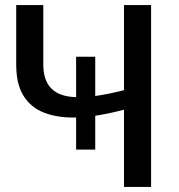

<svg xmlns="http://www.w3.org/2000/svg" viewBox="-20 -738 705 758"><path d="M576.5 0H469.5V-305Q411.5 -289.5 356 -281V-147.5H280.5V-274H268Q202 -274 151.5 -294.2Q101 -314.5 72.5 -360.2Q44 -406 44 -483V-718H151V-482.5Q151 -357.5 280.5 -354.5V-514H356V-359Q407 -366 469.5 -382V-718H576.5Z"/></svg>

Font: Verano Sans Medium
Style: Regular
Weight: 500
Designer: Lukasz Dziedzic with Adam Twardoch and Botio Nikoltchev
Foundry: tyPoland Lukasz Dziedzic
Version: Version 3.001;December 28, 2019;FontCreator 12.0.0.2547 64-b